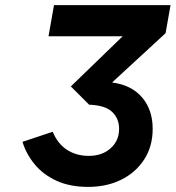

<svg xmlns="http://www.w3.org/2000/svg" viewBox="-20 -720 688 752"><path d="M325.5 12Q253.5 12 201 -12.2Q148.5 -36.5 115.5 -76.8Q82.5 -117 68 -164.5L186.5 -204Q205.5 -157.5 242 -133.5Q278.5 -109.5 328 -109.5Q380 -109.5 413.2 -139.2Q446.5 -169 446.5 -215.5Q446.5 -255 419.8 -281.2Q393 -307.5 329 -310L257.5 -381.5L460.5 -578H170L191.5 -700H648L628.5 -590L419 -397Q495 -387 536.5 -338.5Q578 -290 578 -215Q578 -147 545 -95.8Q512 -44.5 455 -16.2Q398 12 325.5 12Z"/></svg>

Font: Overpass
Style: Bold Italic
Weight: 700
Italic angle: -10°
Designer: Delve Withrington, Dave Bailey, Thomas Jockin
Foundry: Delve Fonts LLC
Version: Version 4.000; ttfautohint (v1.8.3)